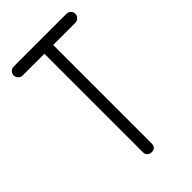

<svg xmlns="http://www.w3.org/2000/svg" viewBox="-220 -803 880 880"><g transform="rotate(-45 220.0 -362.5)"><path d="M247 -667V-29Q247 0 218 0Q207 0 198.5 -7.5Q190 -15 190 -29V-667H49Q37 -667 28.5 -676Q20 -685 20 -696Q20 -708 28.5 -716.5Q37 -725 49 -725H391Q403 -725 411.5 -716.5Q420 -708 420 -696Q420 -685 411.5 -676Q403 -667 391 -667Z"/></g></svg>

Font: VDS
Style: Thin
Weight: 100
Width: 0
Designer: artmaker
Foundry: artmaker
Version: Version 1.000 2012 initial release